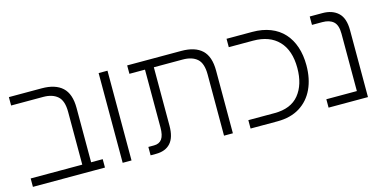

<svg xmlns="http://www.w3.org/2000/svg" viewBox="-61 -902 2433 1215"><g transform="rotate(-15 1155.5 -294.0)"><path d="M371 0V-401Q371 -474 337 -503.5Q303 -533 243 -533H33V-588H248Q337 -588 383 -545.5Q429 -503 429 -411V0ZM33 0V-55H505V0Z M621 0V-588H679V0Z M1285 0V-401Q1285 -474 1251.5 -503.5Q1218 -533 1157 -533H808V-588H1163Q1252 -588 1297.5 -545.5Q1343 -503 1343 -411V0ZM804 0V-55H841Q876 -55 893 -79Q910 -103 910 -155V-560H968V-150Q968 -74 935 -37Q902 0 839 0Z M1459 0V-55H1631Q1738 -55 1791 -120Q1844 -185 1844 -294Q1844 -409 1785 -471Q1726 -533 1618 -533H1459V-588H1627Q1694 -588 1746 -567.5Q1798 -547 1833 -508.5Q1868 -470 1886 -416Q1904 -362 1904 -296Q1904 -208 1873 -141.5Q1842 -75 1782 -37.5Q1722 0 1635 0Z M1970 0V-55H2170V-431Q2170 -487 2144.5 -510Q2119 -533 2072 -533H2004V-588H2087Q2152 -588 2190 -552.5Q2228 -517 2228 -438V0Z"/></g></svg>

Font: Noto Sans Hebrew Light
Style: Regular
Weight: 300
Designer: Monotype Design Team
Foundry: Monotype Imaging Inc.
Version: Version 2.003